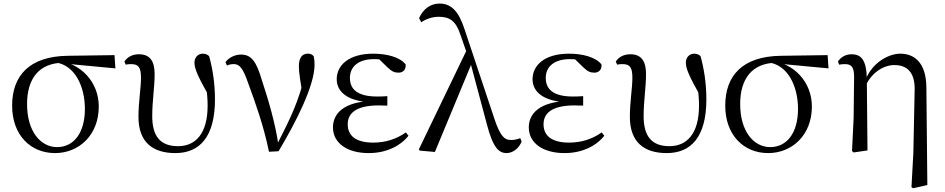

<svg xmlns="http://www.w3.org/2000/svg" viewBox="-20 -825 5184 1053"><path d="M282 14.6C411.7 14.6 521.7 -82.8 521.7 -240.9C521.7 -375.3 422.8 -479.5 295 -492L281.6 -483C389.7 -469.8 445.6 -352.9 445.6 -227.7C445.6 -93.1 382.2 -18.2 293.4 -18.2C201.7 -18.2 128.4 -105.3 128.4 -254.5C128.4 -391.9 192.6 -480.5 329.2 -481L346.1 -475.1L612.8 -450L608.1 -522.7L350.8 -519C142.2 -516 46.5 -411.2 46.5 -245.6C46.5 -84.4 147.5 14.6 282 14.6Z M941.7 14.6C1074.9 14.6 1159 -74.1 1159 -280.1C1159 -368.5 1145.6 -451 1127 -516.9C1118.7 -525.8 1106.9 -530.6 1091.6 -530.6C1066.3 -530.6 1046.5 -510.5 1046.5 -481.2C1046.5 -447.6 1065.8 -404.6 1128.3 -293.8L1124.1 -367.5L1107.9 -369.8C1115.1 -323.1 1118.7 -283.9 1118.7 -245.9C1118.7 -92.3 1052.7 -23.3 956.2 -23.3C857.6 -23.3 814.9 -79.6 814.9 -187.9C814.9 -274.9 828 -341.6 828 -419.5C828 -487.3 804 -527.4 742.2 -527.4C705.8 -527.4 679.3 -512.5 662.1 -487.6L669.6 -470.4C677.6 -472.6 688 -473.4 698.6 -473.4C740.2 -473.4 753.2 -455.4 753.2 -397.8C753.2 -341.1 739.4 -267 739.4 -184.1C739.4 -44.7 818 14.6 941.7 14.6Z M1455.3 7.3 1507.8 4.4C1605.9 -159.8 1705.1 -356.6 1705.1 -469.6C1705.1 -488.2 1704.1 -501 1700.4 -516.7C1692.1 -526 1683.4 -530.8 1667.9 -530.8C1636.3 -530.8 1619.1 -506.6 1619.1 -462C1619.1 -427.5 1627.5 -375.6 1641.7 -295.2L1654.7 -423.6C1618.2 -266.1 1571.7 -174.9 1500.1 -33.8L1493.7 -22.3H1508.2C1490.1 -150.8 1451.2 -278.7 1415.9 -386.3C1385.9 -488.7 1357.9 -525.8 1301.8 -525.8C1270.1 -525.8 1235.7 -510.3 1216.6 -484.2L1224.8 -465.5C1234.8 -470.5 1247.4 -473.5 1262.8 -473.5C1294.9 -473.5 1313.4 -448.7 1341.7 -367.2C1381.4 -259.3 1425.7 -136.2 1455.3 7.3Z M2002.3 14.6C2098.9 14.6 2175.8 -24.4 2220.3 -80.5L2205.9 -98.8C2154.3 -62.1 2094.4 -42.9 2026.6 -42.9C1933.1 -42.9 1887 -79.9 1887 -143.3C1887 -199.8 1926.7 -246.9 2057.6 -246.9C2068.2 -246.9 2078.2 -246.9 2104.3 -245.7V-297.7C2079.9 -295.7 2064.5 -295.7 2048.2 -295.7C1939.1 -295.7 1899.1 -336.6 1899.1 -397.6C1899.1 -459.9 1945.7 -500.7 2031.7 -500.7C2057.9 -500.7 2077.4 -498.1 2112 -491.9L2102.7 -511.5L2046.6 -512.6L2103.9 -456.8C2129.7 -431.9 2144 -426.5 2166.6 -426.5C2190.3 -426.5 2208 -444 2204.6 -471.9C2171.9 -512.9 2099.1 -530.6 2026.8 -530.6C1891.5 -530.6 1826.7 -465.9 1826.7 -390.7C1826.7 -321.8 1885.4 -267.8 2022.7 -263.4V-271.6C1867.9 -267.2 1806.1 -203.8 1806.1 -126.7C1806.1 -39.4 1884.8 14.6 2002.3 14.6Z M2281.7 1 2365.1 8.4 2570.4 -486.1 2543.2 -558.1 2277.3 -6.2ZM2758.2 14.6C2792.5 14.6 2827.2 -12 2840.7 -49.1L2833.1 -67.4C2816.2 -60.1 2795.7 -57.1 2782.9 -57.1C2745.5 -57.1 2722.2 -80.5 2691 -175L2527.9 -664.1C2495.6 -764.4 2453.8 -805.5 2390.6 -805.5C2339.7 -805.5 2300.9 -774.7 2278.3 -725.9L2289.8 -703.2C2316.7 -720 2347.9 -732.9 2387 -732.9C2445.3 -732.9 2480.4 -711.3 2506 -632.1L2556.4 -486.2L2559.2 -483.6L2650.9 -141C2684.4 -10.9 2718.6 14.6 2758.2 14.6Z M3076.3 14.6C3172.9 14.6 3249.8 -24.4 3294.3 -80.5L3279.9 -98.8C3228.3 -62.1 3168.4 -42.9 3100.6 -42.9C3007.1 -42.9 2961 -79.9 2961 -143.3C2961 -199.8 3000.7 -246.9 3131.6 -246.9C3142.2 -246.9 3152.2 -246.9 3178.3 -245.7V-297.7C3153.9 -295.7 3138.5 -295.7 3122.2 -295.7C3013.1 -295.7 2973.1 -336.6 2973.1 -397.6C2973.1 -459.9 3019.7 -500.7 3105.7 -500.7C3131.9 -500.7 3151.4 -498.1 3186 -491.9L3176.7 -511.5L3120.6 -512.6L3177.9 -456.8C3203.7 -431.9 3218 -426.5 3240.6 -426.5C3264.3 -426.5 3282 -444 3278.6 -471.9C3245.9 -512.9 3173.1 -530.6 3100.8 -530.6C2965.5 -530.6 2900.7 -465.9 2900.7 -390.7C2900.7 -321.8 2959.4 -267.8 3096.7 -263.4V-271.6C2941.9 -267.2 2880.1 -203.8 2880.1 -126.7C2880.1 -39.4 2958.8 14.6 3076.3 14.6Z M3636.7 14.6C3769.9 14.6 3854 -74.1 3854 -280.1C3854 -368.5 3840.6 -451 3822 -516.9C3813.7 -525.8 3801.9 -530.6 3786.6 -530.6C3761.3 -530.6 3741.5 -510.5 3741.5 -481.2C3741.5 -447.6 3760.8 -404.6 3823.3 -293.8L3819.1 -367.5L3802.9 -369.8C3810.1 -323.1 3813.7 -283.9 3813.7 -245.9C3813.7 -92.3 3747.7 -23.3 3651.2 -23.3C3552.6 -23.3 3509.9 -79.6 3509.9 -187.9C3509.9 -274.9 3523 -341.6 3523 -419.5C3523 -487.3 3499 -527.4 3437.2 -527.4C3400.8 -527.4 3374.3 -512.5 3357.1 -487.6L3364.6 -470.4C3372.6 -472.6 3383 -473.4 3393.6 -473.4C3435.2 -473.4 3448.2 -455.4 3448.2 -397.8C3448.2 -341.1 3434.4 -267 3434.4 -184.1C3434.4 -44.7 3513 14.6 3636.7 14.6Z M4193 14.6C4322.7 14.6 4432.7 -82.8 4432.7 -240.9C4432.7 -375.3 4333.8 -479.5 4206 -492L4192.6 -483C4300.7 -469.8 4356.6 -352.9 4356.6 -227.7C4356.6 -93.1 4293.2 -18.2 4204.4 -18.2C4112.7 -18.2 4039.4 -105.3 4039.4 -254.5C4039.4 -391.9 4103.6 -480.5 4240.2 -481L4257.1 -475.1L4523.8 -450L4519.1 -522.7L4261.8 -519C4053.2 -516 3957.5 -411.2 3957.5 -245.6C3957.5 -84.4 4058.5 14.6 4193 14.6Z M4652.8 3.5 4661.6 11.1 4737.6 0 4734 -385.8V-389.8C4732.8 -498.3 4701.8 -527.4 4650.2 -527.4C4614.8 -527.4 4589.4 -508.6 4575.5 -487.8L4582.3 -470.4C4593.9 -472.6 4603.5 -473.4 4614.3 -473.4C4650.2 -473.4 4664.2 -456.3 4664.2 -402.8L4661.6 -177.6ZM4978.8 201.4 4987.8 207.4 5065.9 189.8 5060.6 -345.2C5059.6 -485.5 4991.2 -530.6 4917.3 -530.6C4852.8 -530.6 4751.9 -478.3 4720.1 -366.7H4717.9L4728.1 -356.3C4763.9 -431.6 4829.8 -468.2 4885.2 -468.2C4952.6 -468.2 4998.7 -430.5 4996.3 -330.8L4989.1 15.9Z"/></svg>

Font: Source Han Serif TW VF
Style: Regular
Weight: 250
Designer: Ryoko NISHIZUKA 西塚涼子 (kana & ideographs); Frank Grießhammer (Latin, Greek & Cyrillic); Wenlong ZHANG 张文龙 (bopomofo); San
Foundry: Adobe
Version: Version 2.002;hotconv 1.1.0;makeotfexe 2.6.0